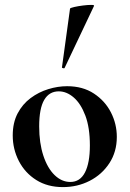

<svg xmlns="http://www.w3.org/2000/svg" viewBox="-20 -751 529 784"><path d="M237 13Q174 13 128 -16Q82 -45 57 -93.5Q32 -142 32 -198Q32 -250 52 -288Q72 -326 105 -350.5Q138 -375 177 -387Q216 -399 254 -399Q318 -399 363.5 -369Q409 -339 433 -292Q457 -245 457 -192Q457 -131 426.5 -84.5Q396 -38 346 -12.5Q296 13 237 13ZM267 -8Q307 -8 327 -47Q347 -86 347 -157Q347 -230 328.5 -279Q310 -328 281 -353Q252 -378 220 -378Q181 -378 160.5 -343Q140 -308 140 -235Q140 -167 157 -115.5Q174 -64 203 -36Q232 -8 267 -8ZM244 -474Q243 -471 237.5 -472.5Q232 -474 233 -476L266 -716Q268 -719 283.5 -722.5Q299 -726 318.5 -728.5Q338 -731 352 -731Q366 -731 364 -727Z"/></svg>

Font: Cormorant Garamond Light
Style: Bold
Weight: 700
Version: Version 4.001